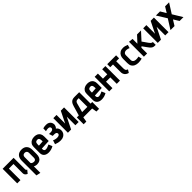

<svg xmlns="http://www.w3.org/2000/svg" viewBox="561 -2479 4663 4663"><g transform="rotate(-45 2892.5 -147.5)"><path d="M416 -106V-501H39V0H150V-397H308L307 -84Q307 -54 318.5 -34.5Q330 -15 345 -4Q360 7 371 12Q382 17 381 17L446 -62Q434 -70 425 -80Q416 -90 416 -106Z M876 -171V-312Q876 -404 828.5 -456Q781 -508 695 -508Q604 -508 555 -457.5Q506 -407 506 -312V193L617 217V-7Q626 -2 636.5 2.5Q647 7 658.5 10Q670 13 682.5 15Q695 17 707 17Q763 17 800.5 -4.5Q838 -26 857 -68Q876 -110 876 -171ZM766 -318V-156Q766 -133 758.5 -116.5Q751 -100 737 -91Q723 -82 701 -82Q689 -82 674.5 -85Q660 -88 647 -94Q634 -100 625.5 -110Q617 -120 617 -133V-318Q617 -344 625.5 -361.5Q634 -379 651 -388Q668 -397 691 -397Q715 -397 732 -387Q749 -377 757.5 -359.5Q766 -342 766 -318Z M1059 -149V-174L1308 -187V-343Q1308 -399 1286 -436.5Q1264 -474 1224.5 -492.5Q1185 -511 1132 -511Q1080 -511 1038 -492Q996 -473 971.5 -435Q947 -397 947 -340V-135Q947 -97 959.5 -69Q972 -41 994.5 -23Q1017 -5 1047.5 4Q1078 13 1113 13Q1158 13 1203.5 0Q1249 -13 1283 -35L1243 -131Q1212 -115 1177.5 -103Q1143 -91 1116 -91Q1103 -91 1092 -95Q1081 -99 1074 -107Q1067 -115 1063 -125.5Q1059 -136 1059 -149ZM1197 -313V-284L1059 -275V-314Q1059 -342 1064.5 -361.5Q1070 -381 1085.5 -392.5Q1101 -404 1131 -405Q1159 -407 1173 -393Q1187 -379 1192 -357.5Q1197 -336 1197 -313Z M1429 -402Q1444 -406 1458.5 -409.5Q1473 -413 1490 -415Q1507 -417 1526 -415Q1537 -414 1546.5 -410.5Q1556 -407 1563.5 -400.5Q1571 -394 1575 -384.5Q1579 -375 1579 -362Q1579 -348 1570.5 -334Q1562 -320 1542 -311Q1522 -302 1486 -302H1433L1464 -206H1525Q1540 -206 1553.5 -202.5Q1567 -199 1576.5 -192.5Q1586 -186 1591.5 -176Q1597 -166 1597 -154Q1597 -135 1585.5 -122.5Q1574 -110 1555 -103.5Q1536 -97 1513 -97Q1492 -97 1469.5 -100.5Q1447 -104 1427.5 -110.5Q1408 -117 1394 -125L1361 -23Q1401 -7 1440 2Q1479 11 1525 11Q1585 11 1625.5 -11.5Q1666 -34 1687 -70.5Q1708 -107 1708 -149Q1708 -189 1691.5 -223Q1675 -257 1643 -277Q1660 -290 1671 -309.5Q1682 -329 1686.5 -351Q1691 -373 1688 -393Q1684 -423 1668 -449.5Q1652 -476 1621.5 -493.5Q1591 -511 1541 -512Q1514 -513 1487.5 -509Q1461 -505 1432 -497Z M1889 -500H1779V1H1889L2036 -294V1H2148V-500H2036L1889 -203Z M2669 -109V-501H2501Q2456 -501 2426.5 -487Q2397 -473 2379 -450Q2361 -427 2350.5 -400.5Q2340 -374 2333 -350L2263 -109H2195V126H2287L2308 1H2612L2633 126H2725V-109ZM2378 -109 2442 -345Q2447 -364 2455 -376Q2463 -388 2473.5 -395Q2484 -402 2497.5 -404.5Q2511 -407 2527 -407H2558V-109Z M2881 -149V-174L3130 -187V-343Q3130 -399 3108 -436.5Q3086 -474 3046.5 -492.5Q3007 -511 2954 -511Q2902 -511 2860 -492Q2818 -473 2793.5 -435Q2769 -397 2769 -340V-135Q2769 -97 2781.5 -69Q2794 -41 2816.5 -23Q2839 -5 2869.5 4Q2900 13 2935 13Q2980 13 3025.5 0Q3071 -13 3105 -35L3065 -131Q3034 -115 2999.5 -103Q2965 -91 2938 -91Q2925 -91 2914 -95Q2903 -99 2896 -107Q2889 -115 2885 -125.5Q2881 -136 2881 -149ZM3019 -313V-284L2881 -275V-314Q2881 -342 2886.5 -361.5Q2892 -381 2907.5 -392.5Q2923 -404 2953 -405Q2981 -407 2995 -393Q3009 -379 3014 -357.5Q3019 -336 3019 -313Z M3458 -326H3310V-500H3199V0H3310V-221H3458V0H3568V-500H3458Z M3836 -148V-397H3936V-501H3632V-397H3726V-133Q3726 -104 3734.5 -79Q3743 -54 3759 -34.5Q3775 -15 3798.5 -1.5Q3822 12 3852 20L3899 -56Q3876 -64 3862 -75.5Q3848 -87 3842 -105Q3836 -123 3836 -148Z M4292 -393 4317 -479Q4286 -493 4253 -502Q4220 -511 4187 -512Q4125 -514 4082.5 -489Q4040 -464 4018 -420.5Q3996 -377 3996 -320V-174Q3996 -110 4020 -69.5Q4044 -29 4087.5 -9.5Q4131 10 4188 12Q4222 13 4255 8Q4288 3 4319 -5L4299 -95Q4299 -95 4291.5 -93.5Q4284 -92 4271 -89.5Q4258 -87 4242 -85.5Q4226 -84 4210 -84Q4187 -84 4168 -89.5Q4149 -95 4135 -106Q4121 -117 4113.5 -134.5Q4106 -152 4106 -175V-332Q4106 -363 4119.5 -382Q4133 -401 4156.5 -409.5Q4180 -418 4209 -416Q4231 -415 4252.5 -408.5Q4274 -402 4292 -393Z M4708 -160 4609 -301 4791 -500H4655L4501 -334V-500L4390 -512V0H4501V-196L4528 -220L4606 -111Q4626 -83 4647 -57.5Q4668 -32 4695 -16Q4722 0 4760 0H4796V-98H4793Q4781 -98 4768 -103Q4755 -108 4740.5 -121.5Q4726 -135 4708 -160Z M4975 -500H4865V1H4975L5122 -294V1H5234V-500H5122L4975 -203Z M5530 -357 5444 -501H5303L5460 -249L5303 0H5442L5529 -141L5617 0H5749L5597 -250L5756 -501H5619Z"/></g></svg>

Font: Advent Pro
Style: Bold
Weight: 700
Designer: VivaRado, Andreas Kalpakidis
Foundry: VivaRado, Andreas Kalpakidis
Version: Version 3.000